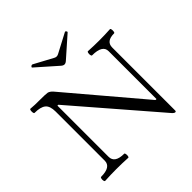

<svg xmlns="http://www.w3.org/2000/svg" viewBox="-219 -1043 1236 1236"><g transform="rotate(-45 399.5 -424.5)"><path d="M687 10Q682 10 677 6.5Q672 3 669 0L188 -557H180V-91Q180 -34 265 -34Q270 -34 271.5 -24.5Q273 -15 271.5 -6Q270 3 265 3Q212 0 160 0Q108 0 55 3Q50 3 48 -6Q46 -15 48 -24.5Q50 -34 55 -34Q145 -34 145 -91V-538Q145 -589 121 -608.5Q97 -628 43 -628Q38 -628 36.5 -637.5Q35 -647 36.5 -656.5Q38 -666 43 -666Q63 -664 82.5 -663.5Q102 -663 121 -663Q178 -663 195 -660Q210 -656 225 -640L652 -136H661V-572Q661 -628 567 -628Q562 -628 560 -637.5Q558 -647 560 -656.5Q562 -666 567 -666Q618 -663 668 -663Q718 -663 767 -666Q772 -666 773.5 -656.5Q775 -647 773.5 -637.5Q772 -628 767 -628Q694 -628 694 -572V0Q694 10 687 10ZM400 -712Q389 -712 377 -723L240 -844Q234 -848 241 -854.5Q248 -861 255 -858L383 -789Q392 -784 400 -784Q409 -784 418 -789L549 -858Q554 -861 559 -854.5Q564 -848 560 -844L423 -723Q411 -712 400 -712Z"/></g></svg>

Font: Junicode SmExp
Style: Regular
Weight: 400
Width: 6
Designer: Peter S. Baker
Version: Version 2.205; ttfautohint (v1.8.4)